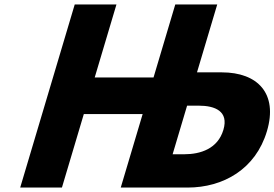

<svg xmlns="http://www.w3.org/2000/svg" viewBox="-20 -845 1236 865"><path d="M822.9 -369H874.9C948.9 -369 1011.4 -344 986.4 -260C961.1 -175 883.7 -150 809.7 -150H757.7ZM357.6 -331H622.6L524 0H525H713H825C986 0 1131.7 -83 1182.6 -254C1233.2 -424 1140.5 -519 979.5 -519H867.5L958.7 -825H957.7H770.7H769.7L671.7 -496H406.7L504.7 -825H316.7L71 0H259Z"/></svg>

Font: Hussar
Style: BdOblThree
Weight: 700
Foundry: Cannot Into Space Fonts
Version: Version 2.00